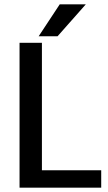

<svg xmlns="http://www.w3.org/2000/svg" viewBox="-20 -864 496 884"><path d="M70 0V-667H173V-80H446V0ZM375 -844 245 -697H158L255 -844Z"/></svg>

Font: Epunda Sans Medium
Style: Regular
Weight: 500
Designer: Simon Atzbach
Foundry: typofactur
Version: Version 2.204; ttfautohint (v1.8.4.7-5d5b)